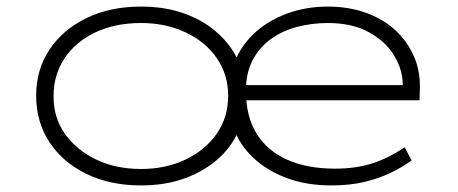

<svg xmlns="http://www.w3.org/2000/svg" viewBox="-20 -554 1392 584"><path d="M409 10Q315 10 243 -25Q171 -60 130.5 -121.5Q90 -183 90 -263Q90 -342 130.5 -403Q171 -464 243 -499Q315 -534 409 -534Q484 -534 544.5 -511.5Q605 -489 648 -448Q691 -407 711 -354L689 -353Q708 -409 750 -449.5Q792 -490 851 -512Q910 -534 977 -534Q1040 -534 1092 -515.5Q1144 -497 1181 -463.5Q1218 -430 1238.5 -384Q1259 -338 1257 -282L1256 -249H716L717 -295H1233L1205 -271V-297Q1205 -341 1179.5 -384Q1154 -427 1103 -455.5Q1052 -484 977 -484Q928 -484 883 -472Q838 -460 803.5 -435Q769 -410 748.5 -371Q728 -332 728 -278Q728 -200 760.5 -147.5Q793 -95 854 -68Q915 -41 999 -41Q1061 -41 1110.5 -56.5Q1160 -72 1211 -106L1232 -66Q1203 -45 1167.5 -28Q1132 -11 1088 -0.5Q1044 10 988 10Q912 10 852 -12.5Q792 -35 749.5 -75Q707 -115 689 -169L710 -168Q691 -115 648 -75Q605 -35 544.5 -12.5Q484 10 409 10ZM409 -40Q484 -40 544 -68.5Q604 -97 639 -147Q674 -197 674 -263Q674 -327 639.5 -377Q605 -427 544.5 -455.5Q484 -484 409 -484Q331 -484 271 -456Q211 -428 177 -377.5Q143 -327 143 -263Q142 -197 177 -147.5Q212 -98 272 -69Q332 -40 409 -40Z"/></svg>

Font: Lexend Mega ExtraLight
Style: Regular
Weight: 250
Version: Version 1.007